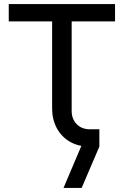

<svg xmlns="http://www.w3.org/2000/svg" viewBox="-20 -720 608 943"><path d="M292 203 390 -28 468 -19V0L381 203ZM421 0Q364 0 322.5 -24.5Q281 -49 258.5 -91.5Q236 -134 236 -187V-615H23V-700H545V-615H332V-175Q332 -136 356.5 -110.5Q381 -85 422 -85H468V0Z"/></svg>

Font: MuseoModerno Thin
Style: Regular
Weight: 400
Version: Version 1.003